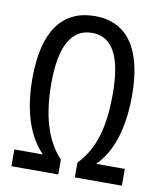

<svg xmlns="http://www.w3.org/2000/svg" viewBox="-82 -790 721 856"><g transform="rotate(10 278.5 -362.0)"><path d="M280 -648C374 -648 417 -559 417 -397C417 -249 390 -144 315 -67V0H528V-76H398C463 -140 503 -246 503 -404C503 -614 425 -724 280 -724C134 -724 52 -619 52 -403C52 -249 92 -142 157 -76H28V0H240V-67C170 -142 139 -251 139 -396C139 -566 188 -648 280 -648Z"/></g></svg>

Font: Noto Sans UI Condensed
Style: Regular
Weight: 400
Width: 3
Designer: Monotype Design Team
Foundry: Monotype Imaging Inc.
Version: Version 1.901